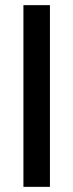

<svg xmlns="http://www.w3.org/2000/svg" viewBox="-20 -726 285 746"><path d="M174 -706H71V0H174Z"/></svg>

Font: Hejaz
Style: Regular
Weight: 400
Designer: Bandar Raffah (Arabic) and Santiago Orozco (Latin)
Foundry: Caramella and Typemade
Version: Version 1.010;hotconv 1.0.109;makeotfexe 2.5.65596